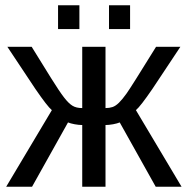

<svg xmlns="http://www.w3.org/2000/svg" viewBox="-20 -705 709 725"><path d="M290.5 -232.9V0H378.4V-232.9C386.9 -232.9 396.4 -233.9 407 -235.8C417.6 -237.8 425.9 -240.1 432.1 -242.7L567.9 0H665.5L493.2 -289.1C504.6 -298.5 525.4 -325.4 555.7 -369.6L661.1 -528.3H569.3C505.9 -425.8 468.8 -367 458 -352.1C447.3 -337.1 437.7 -325.4 429.2 -317.1C420.7 -308.8 412.6 -303.4 404.8 -300.8C397 -298.2 388.2 -296.9 378.4 -296.9V-528.3H290.5V-296.9C275.6 -296.9 263.3 -299.8 253.7 -305.7C244.1 -311.5 233.4 -322 221.7 -337.2C210 -352.3 193.4 -377.1 171.9 -411.6L99.6 -528.3H7.8L113.3 -369.6C143.6 -325.4 164.4 -298.5 175.8 -289.1L3.4 0H101.1L236.8 -242.7C243 -240.1 251.4 -237.8 262 -235.8C272.5 -233.9 282.1 -232.9 290.5 -232.9ZM391.6 -595.2H471.2V-685.1H391.6ZM199.2 -595.2H279.8V-685.1H199.2Z"/></svg>

Font: Arimo
Style: Regular
Weight: 400
Designer: Steve Matteson
Foundry: Monotype Imaging Inc.
Version: Version 1.32